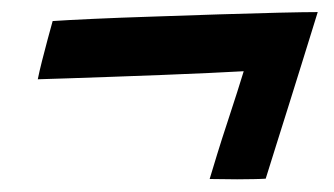

<svg xmlns="http://www.w3.org/2000/svg" viewBox="-20 -430 540 310"><path d="M493 -410.5Q490.5 -402.5 483.5 -379.8Q476.5 -357 466.8 -326Q457 -295 446.5 -261Q436 -227 426 -195.8Q416 -164.5 409 -141.5Q402 -141 389.5 -140.8Q377 -140.5 362.8 -140.5Q348.5 -140.5 336.5 -140.8Q324.5 -141 318.5 -141Q323 -156 330.5 -180.5Q338 -205 346.8 -231.5Q355.5 -258 362.8 -280.8Q370 -303.5 373.5 -315Q353 -314 318.2 -312.2Q283.5 -310.5 242.5 -309Q201.5 -307.5 161.2 -306Q121 -304.5 89 -303.5Q57 -302.5 41 -302Q43.5 -314.5 47.8 -331.5Q52 -348.5 56.8 -366Q61.5 -383.5 65 -396Q86.5 -397.5 129.8 -399.5Q173 -401.5 226.5 -403.2Q280 -405 333.5 -406.8Q387 -408.5 429.8 -409.5Q472.5 -410.5 493 -410.5Z"/></svg>

Font: Grandstander Thin Medium
Style: Italic
Weight: 500
Italic angle: -15°
Version: Version 1.200